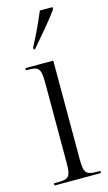

<svg xmlns="http://www.w3.org/2000/svg" viewBox="-120 -809 480 851"><g transform="rotate(-15 120.5 -383.0)"><path d="M86 -616V-606H92C131 -651 191 -721 215 -756V-766H157C138 -721 116 -671 86 -616ZM19 0H232V-10H220C167 -10 157 -18 157 -85V-536H29V-526H38C88 -526 97 -516 97 -450V-85C97 -18 88 -10 34 -10H19Z"/></g></svg>

Font: Noto Serif Display ExtraCondensed Light
Style: Regular
Weight: 300
Width: 2
Designer: Monotype Design Team
Foundry: Monotype Imaging Inc.
Version: Version 2.009